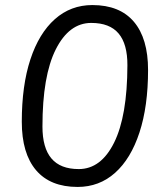

<svg xmlns="http://www.w3.org/2000/svg" viewBox="-20 -734 640 763"><path d="M288.5 8.9Q179.8 8.9 123.2 -57.7Q66.6 -124.3 66.6 -250.2Q66.6 -394.3 100.8 -498.1Q135 -601.9 198.1 -657.9Q261.2 -713.9 347 -713.9Q455.8 -713.9 512.1 -647.5Q568.4 -581.1 568.4 -455.8Q568.4 -311.7 534.2 -207.4Q500 -103.1 437.2 -47.1Q374.3 8.9 288.5 8.9ZM292.9 -62.1Q381.4 -62.1 433.6 -167.5Q485.8 -272.9 486.3 -474.2Q486.7 -559 451.3 -600.9Q415.9 -642.9 342.6 -642.9Q254.6 -642.9 201.6 -537.7Q148.7 -432.6 148.7 -231.2Q148.7 -146.4 184.4 -104.3Q220.1 -62.1 292.9 -62.1Z"/></svg>

Font: Nunito Variable Extra Light
Style: Italic
Weight: 200
Italic angle: -9°
Designer: Vernon Adams
Foundry: Vernon Adams
Version: Version 3.602